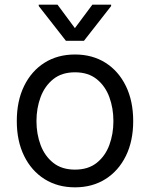

<svg xmlns="http://www.w3.org/2000/svg" viewBox="-20 -784 636 815"><path d="M298.3 11.2Q224.6 11.2 168.9 -23.9Q113.3 -59.1 82.3 -122.3Q51.3 -185.5 51.3 -270Q51.3 -355.5 82.3 -418.9Q113.3 -482.4 168.9 -517.6Q224.6 -552.7 298.3 -552.7Q372.1 -552.7 427.7 -517.6Q483.4 -482.4 514.4 -418.7Q545.4 -355 545.4 -270Q545.4 -185.5 514.4 -122.3Q483.4 -59.1 427.7 -23.9Q372.1 11.2 298.3 11.2ZM298.3 -64Q354.5 -64 390.6 -92.8Q426.8 -121.6 444.1 -168.5Q461.4 -215.3 461.4 -270Q461.4 -324.7 444.1 -371.8Q426.8 -418.9 390.6 -448Q354.5 -477.1 298.3 -477.1Q242.2 -477.1 206.1 -448Q169.9 -418.9 152.3 -371.8Q134.8 -324.7 134.8 -270Q134.8 -215.3 152.3 -168.5Q169.9 -121.6 206.1 -92.8Q242.2 -64 298.3 -64ZM224.1 -764.2 297.9 -664.6 372.1 -764.2H451.7V-758.3L336.4 -610.8H259.8L144.5 -758.3V-764.2Z"/></svg>

Font: Sahel VF Regular
Style: Regular
Weight: 400
Foundry: Saber Rastikerdar (saber.rastikerdar@gmail.com)
Version: Version 3.4.0